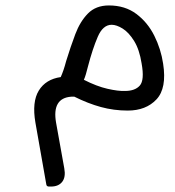

<svg xmlns="http://www.w3.org/2000/svg" viewBox="-20 -397 644 705"><path d="M579 -163Q593 -73 554.5 -32Q516 9 449 9Q398 9 350.5 -4Q303 -17 253 -42H242Q170 -37 186 54L216 221Q222 253 208.5 270.5Q195 288 167 288H160Q151 288 150 280L110 53Q97 -23 122.5 -64.5Q148 -106 203 -114Q208 -125 213 -139.5Q218 -154 223 -173Q239 -225 256.5 -271.5Q274 -318 303 -347.5Q332 -377 380 -377Q439 -377 480.5 -346Q522 -315 546.5 -266Q571 -217 579 -163ZM439 -63Q476 -63 493.5 -83Q511 -103 500 -164Q492 -215 472.5 -246.5Q453 -278 430.5 -292Q408 -306 390 -306Q358 -306 339 -262Q320 -218 303 -153Q299 -137 295.5 -125Q292 -113 288 -104Q335 -80 374.5 -71Q414 -62 439 -63Z"/></svg>

Font: Zain
Style: Italic
Weight: 400
Italic angle: -10°
Designer: Zain,Boutros
Foundry: Mobile Telecommunications Company (Zain), 2024
Version: Version 1.51; ttfautohint (v1.8.4)